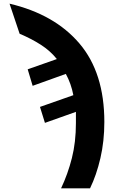

<svg xmlns="http://www.w3.org/2000/svg" viewBox="-20 -787 640 1047"><path d="M471 240Q506 168 527.5 75.5Q549 -17 549 -122Q549 -390 413.5 -549.5Q278 -709 32 -767L87 -603Q151 -576 202.5 -543Q254 -510 290 -465L131 -409L158 -319L339 -384Q368 -331 380 -268L198 -204L225 -117L394 -177Q394 -165 394 -147.5Q394 -130 394 -116Q394 -12 372 75Q350 162 313 240Z"/></svg>

Font: Noto Sans Mono UI ExtraBold
Style: Regular
Weight: 800
Designer: Monotype Design team
Foundry: Monotype Imaging Inc.
Version: 1.000